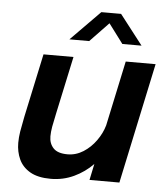

<svg xmlns="http://www.w3.org/2000/svg" viewBox="-53 -785 724 842"><g transform="rotate(5 309.0 -364.0)"><path d="M201.5 10Q144.5 10 110.2 -10Q76 -30 61 -63Q46 -96 46 -135Q46 -159 50.2 -185Q54.5 -211 62.5 -250.5L122.5 -531H254.5L200.5 -279Q192.5 -243 188.2 -218.8Q184 -194.5 184 -175.5Q184 -144 203 -123.8Q222 -103.5 265.5 -103.5Q302.5 -103.5 334.8 -124Q367 -144.5 390.2 -177Q413.5 -209.5 423.5 -245L484.5 -531H616L503 0H371.5L386.5 -71.5Q350.5 -34.5 303 -12.2Q255.5 10 201.5 10ZM230 -606.5 359 -737.5H446L547.5 -606.5H463L399 -692L317 -606.5Z"/></g></svg>

Font: Epilogue SemiBold
Style: Italic
Weight: 600
Italic angle: -12°
Designer: Tyler Finck
Foundry: Etcetera Type Co
Version: Version 2.111; ttfautohint (v1.8.3)